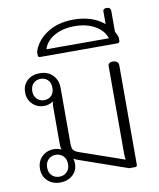

<svg xmlns="http://www.w3.org/2000/svg" viewBox="-91 -894 811 977"><g transform="rotate(-10 314.5 -406.0)"><path d="M51 -75Q51 -113 75 -137Q99 -161 136 -162Q160 -162 176 -153Q172 -164 172 -182V-374Q172 -387 175 -403Q156 -387 128 -387Q92 -387 68 -411Q44 -435 44 -471Q44 -509 69 -532Q94 -555 133 -555Q176 -555 201 -529Q226 -503 226 -462V-174Q226 -151 233.5 -141.5Q241 -132 261 -125L489 -46Q486 -56 486 -80V-531Q486 -539 492 -544Q498 -549 510 -549Q524 -549 532 -542.5Q540 -536 540 -524V-11Q540 0 529 0H499L258 -84Q241 -89 228 -97Q231 -85 231 -70Q231 -34 205 -11.5Q179 11 141 11Q102 11 76.5 -13Q51 -37 51 -75ZM185 -471Q185 -497 170.5 -511.5Q156 -526 133 -526Q111 -526 96 -511.5Q81 -497 81 -471Q81 -446 96 -431Q111 -416 133 -416Q156 -416 170.5 -430.5Q185 -445 185 -471ZM196 -75Q196 -101 180.5 -116.5Q165 -132 142 -132Q119 -132 103.5 -116.5Q88 -101 88 -75Q88 -49 103.5 -34Q119 -19 142 -19Q165 -19 180.5 -34Q196 -49 196 -75Z M140 -648V-664Q157 -720 213 -757Q269 -794 351 -794Q447 -794 508 -743V-809Q508 -823 527 -823Q548 -823 548 -803V-696Q558 -680 562 -664V-648Q562 -636 550 -636H151Q145 -636 142.5 -638.5Q140 -641 140 -648ZM512 -669Q498 -711 454.5 -735.5Q411 -760 350 -760Q289 -760 245.5 -735.5Q202 -711 189 -669Z"/></g></svg>

Font: Maitree Light
Style: Regular
Weight: 300
Designer: CadsonDemak Team
Foundry: CadsonDemak
Version: Version 1.001